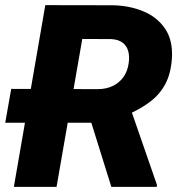

<svg xmlns="http://www.w3.org/2000/svg" viewBox="-20 -731 706 751"><path d="M157.2 -710.9 420.4 -710.4Q485.4 -709.5 540 -687Q594.7 -664.6 626 -618.4Q657.2 -572.3 652.3 -500.5Q647.9 -441.4 626 -401.1Q604 -360.8 566.4 -332.5Q528.8 -304.2 478 -282.2L417.5 -251H0.5L23.9 -383.3L364.3 -382.3Q396.5 -382.8 421.6 -395Q446.8 -407.2 462.9 -429.7Q479 -452.1 483.4 -484.4Q487.3 -510.7 481.4 -531.5Q475.6 -552.2 459 -564.5Q442.4 -576.7 415 -578.1L301.8 -578.6L201.2 0H34.2ZM415.5 0 317.4 -314.5 487.3 -315.4 593.8 -8.3 593.3 0Z"/></svg>

Font: Roboto Black
Style: Italic
Weight: 900
Italic angle: -12°
Designer: Christian Robertson
Foundry: Google
Version: Version 3.0; 2020